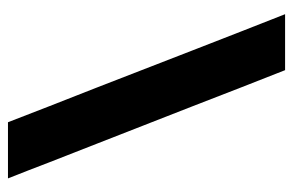

<svg xmlns="http://www.w3.org/2000/svg" viewBox="-150 -604 753 494"><g transform="rotate(90 227.0 -356.5)"><path d="M294 0Q272.5 -55.5 252.2 -107.8Q232 -160 205 -228L109.5 -474Q81 -546.5 60 -601Q38.5 -655.5 16 -713H160Q182.5 -655.5 204 -601Q225 -546.5 252.5 -476L349.5 -228Q376 -160 396.5 -108Q416.5 -55.5 438.5 0Z"/></g></svg>

Font: Heraclito
Style: Bold
Weight: 700
Designer: Kostas Bartsokas (font) & Cristiano Sobral (main changes)
Foundry: Kostas Bartsokas (font) & Cristiano Sobral (main changes)
Version: Version 1.00;July 8, 2020;FontCreator 13.0.0.2655 64-bit